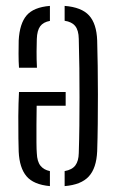

<svg xmlns="http://www.w3.org/2000/svg" viewBox="-20 -626 399 652"><path d="M310 -488.5Q311 -449.5 311.8 -402.8Q312.5 -356 312.5 -305.8Q312.5 -255.5 312 -206.2Q311.5 -157 310 -112.5Q307.5 -55 281.5 -26.8Q255.5 1.5 199.5 6V-45Q225 -49.5 236 -64.5Q247 -79.5 247.5 -106Q249 -152 249.5 -199.5Q250 -247 250 -295.8Q250 -344.5 249.5 -394.2Q249 -444 247.5 -494Q247 -523.5 235.2 -537.8Q223.5 -552 199.5 -555.5V-606Q257 -601.5 282.5 -573.5Q308 -545.5 310 -488.5ZM149.5 -606V-555Q127 -551 116.5 -536.8Q106 -522.5 105 -493.5Q104.5 -478.5 104.2 -451.2Q104 -424 105.5 -396H44.5Q43 -416 43 -444.2Q43 -472.5 43.5 -488.5Q46.5 -545.5 70.2 -573.5Q94 -601.5 149.5 -606ZM203 -313.5V-267H104.5Q104 -235 103.8 -202Q103.5 -169 103.8 -142.8Q104 -116.5 105 -106Q106 -77.5 117.5 -63.2Q129 -49 149.5 -45V6Q94 1 70 -27.5Q46 -56 43.5 -111Q43 -122.5 42.5 -155.8Q42 -189 42.2 -231.8Q42.5 -274.5 44.5 -313.5Z"/></svg>

Font: Big Shoulders Stencil Text Thin Light
Style: Regular
Weight: 300
Version: Version 2.001